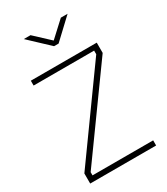

<svg xmlns="http://www.w3.org/2000/svg" viewBox="-225 -1033 989 1135"><g transform="rotate(-30 269.5 -466.0)"><path d="M44 0ZM44 -67 457 -642V-667H44V-700H494V-630L80 -55V-33H494V2H44ZM131 -934H177L280 -838L384 -934H430L296 -808H265Z"/></g></svg>

Font: Cairo ExtraLight
Style: Regular
Weight: 250
Designer: Mohamed Gaber, the designers of Titillium
Foundry: Kief Type Foundry
Version: Version 2.009; ttfautohint (v1.5.33-1714) -l 8 -r 50 -G 200 